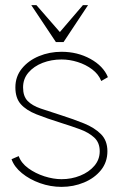

<svg xmlns="http://www.w3.org/2000/svg" viewBox="-20 -719 466 749"><path d="M220 10Q177 10 136.2 -4.5Q95.5 -19 65.5 -43.5Q35.5 -68 25 -98L53 -110Q62.5 -83 90.2 -62.8Q118 -42.5 153.2 -31.2Q188.5 -20 220 -20Q259 -20 293 -33.8Q327 -47.5 348 -72Q369 -96.5 369 -129Q369 -163 347.2 -182.8Q325.5 -202.5 291.2 -215Q257 -227.5 220 -239Q162.5 -257 122.2 -273Q82 -289 61 -312.8Q40 -336.5 40 -378Q40 -420.5 65.5 -451.8Q91 -483 132 -500Q173 -517 220 -517Q282.5 -517 332.8 -489.2Q383 -461.5 401 -418L375 -403Q364.5 -429.5 339.8 -448.2Q315 -467 283.2 -477Q251.5 -487 220 -487Q180.5 -487 146.2 -473.8Q112 -460.5 91 -436Q70 -411.5 70 -378Q70 -343.5 87.8 -325.2Q105.5 -307 139 -295.5Q172.5 -284 220 -269Q267 -254 307.8 -237.5Q348.5 -221 373.8 -195.8Q399 -170.5 399 -129Q399 -86.5 373.8 -55.2Q348.5 -24 307.5 -7Q266.5 10 220 10ZM198 -555 102 -699H122L213.5 -594L303.5 -699H323.5L228 -555Z"/></svg>

Font: Urbanist Thin
Style: Regular
Weight: 100
Designer: Corey Hu
Foundry: Corey Hu
Version: Version 1.330; ttfautohint (v1.8.4.7-5d5b)